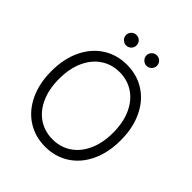

<svg xmlns="http://www.w3.org/2000/svg" viewBox="-241 -1042 1203 1203"><g transform="rotate(45 360.5 -441.0)"><path d="M360.4 9.8Q271 9.8 201.2 -34.9Q131.3 -79.6 92 -162.1Q52.7 -244.6 52.7 -353.5Q52.7 -462.4 92 -544.9Q131.3 -627.4 201.2 -672.1Q271 -716.8 360.4 -716.8Q449.2 -716.8 519 -672.1Q588.9 -627.4 627.9 -544.9Q667 -462.4 667 -353.5Q667 -244.6 627.9 -162.1Q588.9 -79.6 519 -34.9Q449.2 9.8 360.4 9.8ZM360.4 -651.4Q291.5 -651.4 237.3 -615.7Q183.1 -580.1 152.1 -512.7Q121.1 -445.3 121.1 -353.5Q121.1 -261.7 151.9 -194.3Q182.6 -127 236.8 -91.3Q291 -55.7 360.4 -55.7Q429.2 -55.7 483.4 -91.3Q537.6 -127 568.6 -194.3Q599.6 -261.7 599.6 -353.5Q599.6 -445.8 568.6 -512.9Q537.6 -580.1 483.4 -615.7Q429.2 -651.4 360.4 -651.4ZM223.6 -843.8Q223.6 -863.3 237.3 -877Q251 -890.6 269.5 -890.6Q290 -890.6 303.2 -877.2Q316.4 -863.8 316.4 -843.8Q316.4 -825.2 303 -811.5Q289.6 -797.9 269.5 -797.9Q251.5 -797.9 237.5 -811.8Q223.6 -825.7 223.6 -843.8ZM404.3 -843.8Q404.3 -863.3 418 -877Q431.6 -890.6 450.2 -890.6Q470.2 -890.6 483.6 -877.2Q497.1 -863.8 497.1 -843.8Q497.1 -825.2 483.4 -811.5Q469.7 -797.9 450.2 -797.9Q432.1 -797.9 418.2 -811.8Q404.3 -825.7 404.3 -843.8Z"/></g></svg>

Font: Pretendard GOV Light
Style: Regular
Weight: 300
Designer: Base glyphs from Inter by Rasmus Andersson; Hangeul glyphs from Noto Sans CJK(Source Han Sans) by Jang Soo-young and Kan
Foundry: Kil Hyung-jin
Version: Version 1.309